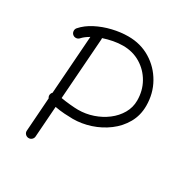

<svg xmlns="http://www.w3.org/2000/svg" viewBox="-163 -824 964 991"><g transform="rotate(30 319.5 -329.0)"><path d="M72.3 -549.3Q64 -556.6 63.2 -568.1Q62.5 -579.6 69.8 -587.9Q96.7 -618.7 138.7 -640.4Q180.7 -662.1 229 -673.6Q277.3 -685.1 322.8 -685.1Q396.5 -685.1 454.8 -649.4Q513.2 -613.8 547.1 -553.7Q581.1 -493.7 581.1 -420.9Q581.1 -363.3 554.9 -317.4Q528.8 -271.5 485.6 -239.3Q442.4 -207 390.1 -189.9Q337.9 -172.9 285.6 -172.9Q266.1 -172.9 236.3 -174.8Q206.5 -176.8 178.7 -182.1L165.5 2Q164.6 13.2 156 20.5Q147.5 27.8 136.2 26.9Q125 25.9 117.7 17.6Q110.4 9.3 111.3 -2L125.5 -202.1Q116.7 -214.4 122.1 -228Q124 -233.4 128.4 -237.3L153.3 -584.5Q126 -568.8 110.8 -551.8Q103.5 -543.5 92 -542.7Q80.6 -542 72.3 -549.3ZM209 -603 182.6 -237.3Q207 -232.9 237.5 -230Q268.1 -227.1 285.6 -227.1Q331.1 -227.1 374 -241.7Q417 -256.3 451.4 -282.5Q485.8 -308.6 506.3 -344Q526.9 -379.4 526.9 -420.9Q526.9 -479.5 500 -526.9Q473.1 -574.2 427 -602.1Q380.9 -629.9 322.8 -629.9Q294.9 -629.9 265.6 -624.3Q236.3 -618.7 208.5 -609.4Q209 -606.4 209 -603Z"/></g></svg>

Font: Mikhak Light
Style: Regular
Weight: 300
Designer: Amin Abedi
Version: Version 3.3